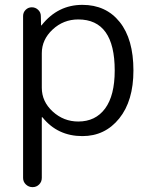

<svg xmlns="http://www.w3.org/2000/svg" viewBox="-20 -550 614 790"><path d="M152 -331V-189Q152 -132 197 -91Q242 -50 302 -50Q373 -50 412.5 -103.5Q452 -157 452 -260Q452 -470 302 -470Q241 -470 196.5 -428.5Q152 -387 152 -331ZM75 182V-484Q75 -499 85.5 -509.5Q96 -520 111 -520Q126 -520 137 -509.5Q148 -499 148 -484L149 -446Q149 -445 150 -445L152 -447Q218 -530 319 -530Q416 -530 472.5 -459.5Q529 -389 529 -260Q529 -135 470.5 -62.5Q412 10 319 10Q217 10 155 -67Q154 -68 153 -68Q152 -68 152 -67V182Q152 198 141 209Q130 220 114 220Q98 220 86.5 209Q75 198 75 182Z"/></svg>

Font: Rounded Mplus 1c
Style: Regular
Weight: 400
Version: Version 1.059.20150529